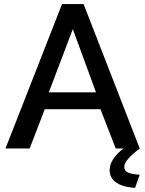

<svg xmlns="http://www.w3.org/2000/svg" viewBox="-20 -730 715 944"><path d="M285 -710H391L667 0H549L474 -193H200L126 0H7ZM452 -276 338 -587 220 -276ZM519 109Q519 40 617 -20H649L668 0Q591 56 591 91Q591 111 611 119Q631 127 667 129L644 194Q594 190 567 176.5Q540 163 529.5 145Q519 127 519 109Z"/></svg>

Font: Raleway SemiBold
Style: Regular
Weight: 600
Designer: Matt McInerney, Pablo Impallari, Rodrigo Fuenzalida
Foundry: Matt McInerney, Pablo Impallari, Rodrigo Fuenzalida
Version: Version 4.026